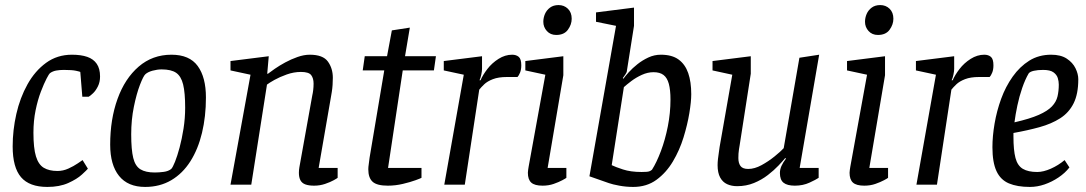

<svg xmlns="http://www.w3.org/2000/svg" viewBox="-20 -729 4287 758"><path d="M167 9Q96 9 63 -29.5Q30 -68 30 -151Q30 -215 44.5 -279Q59 -343 88.5 -396Q118 -449 162 -481Q206 -513 264 -513Q300 -513 324.5 -504.5Q349 -496 362 -477Q375 -458 375 -427Q375 -405 366.5 -388Q358 -371 347.5 -361Q337 -351 330 -347H305L297 -445Q296 -446 280.5 -449.5Q265 -453 232 -453Q216 -453 202 -450.5Q188 -448 177 -440Q174 -438 164 -419Q154 -400 141.5 -367.5Q129 -335 120.5 -293.5Q112 -252 112 -205Q112 -144 122 -111.5Q132 -79 153 -66.5Q174 -54 207 -54Q229 -54 250 -63.5Q271 -73 287 -84Q303 -95 306 -97L327 -63Q323 -58 303.5 -40Q284 -22 249.5 -6.5Q215 9 167 9Z M553 9Q485 9 450 -34.5Q415 -78 415 -158Q415 -258 444 -338.5Q473 -419 527.5 -466Q582 -513 657 -513Q728 -513 760.5 -468.5Q793 -424 793 -344Q793 -269 777.5 -204.5Q762 -140 731.5 -92Q701 -44 656 -17.5Q611 9 553 9ZM591 -48Q608 -48 626.5 -50.5Q645 -53 656 -62Q662 -68 671 -90.5Q680 -113 689 -146.5Q698 -180 704.5 -221Q711 -262 711 -304Q711 -363 703 -395.5Q695 -428 675.5 -441.5Q656 -455 618 -455Q601 -455 582.5 -450Q564 -445 554 -436Q546 -429 532.5 -394Q519 -359 508.5 -307.5Q498 -256 498 -199Q498 -138 506 -105.5Q514 -73 534.5 -60.5Q555 -48 591 -48Z M1220 4Q1199 4 1185.5 -1Q1172 -6 1166 -17.5Q1160 -29 1160 -47Q1160 -52 1160.5 -58Q1161 -64 1162 -69L1213 -353Q1215 -361 1216.5 -373.5Q1218 -386 1218 -399Q1218 -420 1208.5 -432.5Q1199 -445 1168 -445Q1140 -445 1112 -435Q1084 -425 1063.5 -413.5Q1043 -402 1034 -395L972 0H890L969 -434L890 -451V-488L1041 -507L1035 -438H1038Q1047 -445 1065 -457.5Q1083 -470 1106 -482.5Q1129 -495 1154.5 -504Q1180 -513 1203 -513Q1255 -513 1274.5 -486Q1294 -459 1294 -422Q1294 -408 1293 -393.5Q1292 -379 1290 -366.5Q1288 -354 1286 -343L1238 -66H1313V-27Q1311 -25 1297.5 -17.5Q1284 -10 1263.5 -3Q1243 4 1220 4Z M1511 4Q1468 4 1451 -11.5Q1434 -27 1434 -61Q1434 -69 1436 -82.5Q1438 -96 1439 -106L1497 -451H1412L1420 -507H1508L1527 -609L1598 -620L1579 -507H1701L1693 -451H1570L1512 -66H1644V-27Q1641 -25 1620.5 -17.5Q1600 -10 1570.5 -3Q1541 4 1511 4Z M1734 0 1811 -434 1732 -451V-488L1883 -507V-457Q1883 -448 1880 -434Q1877 -420 1873 -412H1877Q1886 -433 1904 -456.5Q1922 -480 1948 -496.5Q1974 -513 2002 -513Q2018 -513 2028 -504.5Q2038 -496 2038 -471Q2038 -454 2033 -442Q2028 -430 2023 -425H1981Q1948 -425 1926 -416.5Q1904 -408 1891.5 -396Q1879 -384 1872 -375L1815 0Z M2122 4Q2091 4 2077.5 -8Q2064 -20 2064 -47Q2064 -51 2065 -58Q2066 -65 2067 -71L2133 -434L2054 -451V-488L2204 -507V-432L2142 -66H2216V-27Q2214 -25 2200 -17.5Q2186 -10 2166 -3Q2146 4 2122 4ZM2176 -591Q2153 -591 2139 -606.5Q2125 -622 2125 -643Q2125 -659 2131.5 -674Q2138 -689 2151.5 -699Q2165 -709 2185 -709Q2207 -709 2222 -694.5Q2237 -680 2237 -655Q2237 -632 2222 -611.5Q2207 -591 2176 -591Z M2480 9Q2452 9 2425 4Q2398 -1 2384 -6L2307 -33L2412 -627L2333 -643V-680L2483 -699V-627L2455 -450Q2455 -444 2449.5 -436Q2444 -428 2439 -421L2441 -418Q2448 -428 2462.5 -444Q2477 -460 2496.5 -475.5Q2516 -491 2539.5 -502Q2563 -513 2589 -513Q2633 -513 2659 -494Q2685 -475 2697 -440.5Q2709 -406 2709 -357Q2709 -328 2701.5 -282.5Q2694 -237 2678.5 -186.5Q2663 -136 2636.5 -91.5Q2610 -47 2571.5 -19Q2533 9 2480 9ZM2513 -50Q2536 -50 2543 -52.5Q2550 -55 2554 -59Q2572 -87 2589 -132Q2606 -177 2616.5 -230Q2627 -283 2627 -336Q2627 -374 2620.5 -398Q2614 -422 2599.5 -433Q2585 -444 2560 -444Q2537 -444 2514 -433.5Q2491 -423 2472.5 -409Q2454 -395 2443 -385L2395 -77Q2409 -70 2439.5 -60Q2470 -50 2513 -50Z M2890 6Q2868 6 2850.5 -2Q2833 -10 2823 -28.5Q2813 -47 2813 -77Q2813 -88 2814.5 -101.5Q2816 -115 2818 -127.5Q2820 -140 2821 -149L2871 -434L2793 -451V-488L2944 -507V-438L2900 -155Q2899 -149 2897.5 -140Q2896 -131 2895.5 -122.5Q2895 -114 2895 -105Q2895 -85 2903.5 -73.5Q2912 -62 2934 -62Q2959 -62 2986.5 -77Q3014 -92 3038 -111.5Q3062 -131 3074 -144L3136 -501L3214 -513L3137 -66H3212V-27Q3202 -20 3176 -8Q3150 4 3118 4Q3088 4 3073.5 -7.5Q3059 -19 3059 -46Q3059 -60 3065 -73.5Q3071 -87 3083 -103L3080 -105Q3071 -94 3053.5 -75.5Q3036 -57 3011.5 -38Q2987 -19 2956.5 -6.5Q2926 6 2890 6Z M3392 4Q3361 4 3347.5 -8Q3334 -20 3334 -47Q3334 -51 3335 -58Q3336 -65 3337 -71L3403 -434L3324 -451V-488L3474 -507V-432L3412 -66H3486V-27Q3484 -25 3470 -17.5Q3456 -10 3436 -3Q3416 4 3392 4ZM3446 -591Q3423 -591 3409 -606.5Q3395 -622 3395 -643Q3395 -659 3401.5 -674Q3408 -689 3421.5 -699Q3435 -709 3455 -709Q3477 -709 3492 -694.5Q3507 -680 3507 -655Q3507 -632 3492 -611.5Q3477 -591 3446 -591Z M3598 0 3675 -434 3596 -451V-488L3747 -507V-457Q3747 -448 3744 -434Q3741 -420 3737 -412H3741Q3750 -433 3768 -456.5Q3786 -480 3812 -496.5Q3838 -513 3866 -513Q3882 -513 3892 -504.5Q3902 -496 3902 -471Q3902 -454 3897 -442Q3892 -430 3887 -425H3845Q3812 -425 3790 -416.5Q3768 -408 3755.5 -396Q3743 -384 3736 -375L3679 0Z M4046 9Q3996 9 3963 -5Q3930 -19 3914 -53.5Q3898 -88 3898 -148Q3898 -191 3906.5 -241Q3915 -291 3932.5 -339Q3950 -387 3978 -426.5Q4006 -466 4043.5 -489.5Q4081 -513 4130 -513Q4168 -513 4191.5 -497.5Q4215 -482 4226 -459.5Q4237 -437 4237 -416Q4237 -358 4218.5 -321Q4200 -284 4165.5 -262Q4131 -240 4084 -227Q4037 -214 3981 -204V-190Q3981 -136 3989 -105.5Q3997 -75 4018 -62.5Q4039 -50 4075 -50Q4099 -50 4128.5 -63Q4158 -76 4183 -97L4202 -68Q4185 -46 4159 -28.5Q4133 -11 4104 -1Q4075 9 4046 9ZM3985 -246Q4046 -260 4081 -275.5Q4116 -291 4133 -309Q4150 -327 4155 -348.5Q4160 -370 4160 -395Q4160 -408 4156 -421Q4152 -434 4139 -443.5Q4126 -453 4098 -453Q4077 -453 4061.5 -449.5Q4046 -446 4041 -439Q4027 -415 4015.5 -381.5Q4004 -348 3996.5 -312.5Q3989 -277 3985 -246Z"/></svg>

Font: Faustina
Style: Italic
Weight: 400
Italic angle: -8°
Designer: Alfonso Garcia
Foundry: http://www.omnibus-type.com
Version: Version 1.200